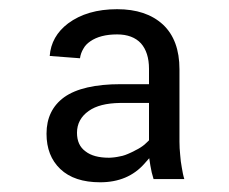

<svg xmlns="http://www.w3.org/2000/svg" viewBox="-20 -733 487 409"><path d="M307.1 -351.6H372.6C370.1 -359.4 368.7 -367.7 367.2 -376.5C365.7 -384.8 364.3 -394 363.8 -403.3C362.8 -412.6 362.3 -421.9 362.3 -431.2V-585.4C362.3 -627 350.6 -658.7 327.1 -680.7C303.2 -702.6 271 -713.4 229.5 -713.4C186.5 -713.4 151.9 -703.1 125 -683.1C101.1 -665 87.9 -641.6 85.9 -613.8L150.4 -608.9C151.4 -616.2 153.8 -623 157.7 -629.4C161.1 -635.7 166 -640.6 172.4 -645C186.5 -654.8 205.6 -659.7 229.5 -659.7C251.5 -659.7 268.6 -653.3 280.3 -640.6C291.5 -627.9 297.4 -609.9 297.4 -586.4V-561V-553.7H290H237.3C183.1 -553.7 142.6 -544.4 116.7 -525.9C91.8 -507.8 79.1 -481.9 79.1 -448.2C79.1 -416.5 88.9 -391.6 108.4 -373C128.4 -354 156.7 -344.7 193.4 -344.7C232.9 -344.7 264.2 -357.9 287.6 -384.3L297.9 -396L300.3 -380.4C301.8 -370.6 304.2 -360.8 307.1 -351.6ZM212.4 -397C190.4 -397 173.8 -401.4 162.1 -410.6C149.9 -419.4 144 -432.6 144 -450.2C144 -469.2 152.3 -484.9 168.9 -496.6C184.6 -507.8 206.5 -513.2 235.4 -513.7H290H297.4V-506.3V-437V-434.1L294.9 -431.6C292.5 -429.2 290 -427.2 287.6 -424.8C284.7 -422.4 281.7 -420.4 278.8 -418.5C275.4 -416.5 272.5 -414.6 269 -413.1C265.6 -411.1 261.7 -409.2 258.3 -407.7C254.4 -405.8 250.5 -404.3 246.6 -402.8C242.7 -401.4 238.8 -400.4 235.4 -399.9C231.4 -398.9 227.5 -398.4 224.1 -397.9C220.2 -397.5 216.3 -397 212.4 -397Z"/></svg>

Font: Shabnam FD Light
Style: Regular
Weight: 300
Foundry: DejaVu fonts team - Redesigned by Saber Rastikerdar - Based on Vazir font
Version: Version 5.00;October 20, 2019;FontCreator 12.0.0.2547 64-bit